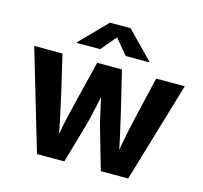

<svg xmlns="http://www.w3.org/2000/svg" viewBox="-109 -888 1069 1010"><g transform="rotate(15 425.0 -383.5)"><path d="M176.3 0 15.1 -545.9H168.9L216.3 -344.2Q226.1 -298.8 237.8 -246.6Q249.5 -194.3 260.7 -133.3Q272 -192.9 284.4 -245.4Q296.9 -297.9 308.1 -344.2L357.9 -545.9H492.7L541.5 -344.2Q551.8 -297.9 564.2 -245.6Q576.7 -193.4 588.4 -132.8Q598.6 -193.4 609.9 -245.6Q621.1 -297.9 631.8 -344.2L679.2 -545.9H835L672.9 0H523.9L463.4 -210.4Q453.1 -245.6 443.6 -289.6Q434.1 -333.5 424.3 -376.5Q415 -333.5 405.3 -289.3Q395.5 -245.1 385.7 -210.4L325.2 0ZM354.5 -619.1H227.1V-622.6L368.2 -767.1H480.5L621.6 -622.6V-619.1H493.7L424.3 -702.1Z"/></g></svg>

Font: Inter
Style: Bold
Weight: 700
Designer: Rasmus Andersson
Foundry: rsms
Version: Version 4.001;git-9221beed3